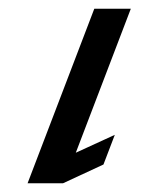

<svg xmlns="http://www.w3.org/2000/svg" viewBox="-20 -687 363 440"><path d="M279.8 -667H196.1L43.2 -267H124.4L217.1 -310L243.1 -378L153.7 -337Z"/></svg>

Font: Din Kursivschrift
Style: Extended Italic
Weight: 400
Version: Version 1.089